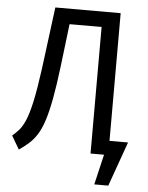

<svg xmlns="http://www.w3.org/2000/svg" viewBox="-57 -734 714 928"><g transform="rotate(5 300.0 -270.0)"><path d="M490.5 -688.5V0H404.5V-614H249L224.5 -410Q213 -314.5 200.8 -249.2Q188.5 -184 174.8 -141.8Q161 -99.5 143.8 -72.2Q126.5 -45 105.5 -26.2Q84.5 -7.5 57.5 11L19.5 -53.5Q36 -67.5 51.2 -84.5Q66.5 -101.5 80.5 -133.8Q94.5 -166 107.8 -226Q121 -286 134.5 -385.5L173.5 -688.5ZM580.5 -69 503.5 147H435.5L470 0H451.5L452 -69Z"/></g></svg>

Font: Fast_Mono
Style: Regular
Weight: 400
Monospace: yes
Designer: Carrois Corporate, Edenspiekermann AG, Nikita Prokopov
Foundry: Carrois Corporate, Edenspiekermann AG, Nikita Prokopov
Version: Version 5.002